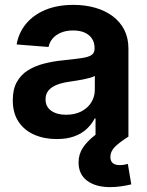

<svg xmlns="http://www.w3.org/2000/svg" viewBox="-20 -558 602 784"><path d="M211.9 9.8Q160.2 9.8 119.6 -8.1Q79.1 -25.9 55.7 -61Q32.2 -96.2 32.2 -148.9Q32.2 -193.4 48.8 -223.1Q65.4 -252.9 94 -270.8Q122.6 -288.6 159.2 -298.1Q195.8 -307.6 235.8 -311.5Q283.2 -316.4 312 -320.6Q340.8 -324.7 353.5 -333.3Q366.2 -341.8 366.2 -359.4V-362.3Q366.2 -384.3 355.7 -400.1Q345.2 -416 325.9 -424.8Q306.6 -433.6 278.3 -433.6Q250.5 -433.6 229.2 -424.8Q208 -416 195.1 -400.9Q182.1 -385.7 178.2 -366.2L47.9 -376.5Q56.2 -424.3 86.2 -460.7Q116.2 -497.1 165.3 -517.6Q214.4 -538.1 279.8 -538.1Q327.1 -538.1 367.9 -526.6Q408.7 -515.1 439.5 -492.4Q470.2 -469.7 487.3 -436.5Q504.4 -403.3 504.4 -359.9V0H370.1V-74.2H366.7Q354 -49.8 333.3 -30.8Q312.5 -11.7 282.5 -1Q252.4 9.8 211.9 9.8ZM249.5 -89.4Q285.6 -89.4 312 -103Q338.4 -116.7 352.8 -139.9Q367.2 -163.1 367.2 -191.9V-248Q360.8 -244.1 348.9 -240.7Q336.9 -237.3 321.8 -234.1Q306.6 -231 290.3 -228.5Q273.9 -226.1 258.3 -223.6Q232.4 -219.7 211.4 -211.4Q190.4 -203.1 178.2 -188.7Q166 -174.3 166 -152.3Q166 -122.1 189.2 -105.7Q212.4 -89.4 249.5 -89.4ZM430.2 206.1Q370.6 206.1 335.7 179.9Q300.8 153.8 300.8 105.5Q300.8 71.3 319.1 44.2Q337.4 17.1 370.1 -7.8L504.4 0Q465.8 24.4 448.2 42.7Q430.7 61 430.7 83Q430.7 99.1 440.2 107.7Q449.7 116.2 468.8 116.2Q478 116.2 486.6 114.7Q495.1 113.3 502 111.3L516.1 194.8Q499 199.2 475.8 202.6Q452.6 206.1 430.2 206.1Z"/></svg>

Font: Inter Cardless Tabular Bold
Style: Bold
Weight: 700
Designer: Rasmus Andersson
Foundry: rsms
Version: Version 4.000;git-4fc901f